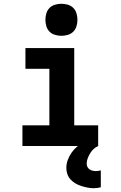

<svg xmlns="http://www.w3.org/2000/svg" viewBox="-20 -775 640 1019"><path d="M99 0V-110H242V-410H115V-520H374V-110H501V0ZM306 -585Q289 -585 272 -590Q255 -595 243 -607Q231 -619 226 -636Q221 -653 221 -670Q221 -687 226 -704Q231 -721 243 -733Q255 -745 272 -750Q289 -755 306 -755Q323 -755 340 -750Q357 -745 369 -733Q381 -721 386 -704Q391 -687 391 -670Q391 -653 386 -636Q381 -619 369 -607Q357 -595 340 -590Q323 -585 306 -585ZM478 224Q461 224 444 220.5Q427 217 411 212Q395 207 380.5 198.5Q366 190 354.5 177.5Q343 165 337.5 149Q332 133 332 116Q332 95 339.5 74.5Q347 54 359 36.5Q371 19 387 5Q403 -9 421.5 -19.5Q440 -30 460 -36.5Q480 -43 501 -46V0Q487 6 476.5 16Q466 26 458.5 38.5Q451 51 445.5 65Q440 79 440 94Q440 103 444 111Q448 119 455.5 124Q463 129 472 131Q481 133 489 133Q496 133 502.5 132Q509 131 515 129V219Q506 221 496.5 222.5Q487 224 478 224Z"/></svg>

Font: Iosevka Extrabold Extended
Style: Regular
Weight: 800
Width: 7
Monospace: yes
Designer: Belleve Invis
Foundry: Belleve Invis
Version: Version 32.5.0; ttfautohint (v1.8.4)